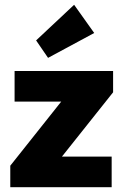

<svg xmlns="http://www.w3.org/2000/svg" viewBox="-20 -783 521 803"><path d="M23 -90V0H447V-128H239L453 -397V-486H41V-358H236ZM131 -614 181 -541 374 -645 290 -763Z"/></svg>

Font: MV Cash
Style: Bold
Weight: 700
Designer: Rodrigo Fuenzalida
Foundry: fragTYPE
Version: Version 1.100;Glyphs 3.1.2 (3151)